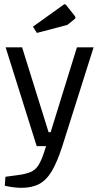

<svg xmlns="http://www.w3.org/2000/svg" viewBox="-20 -727 475 921"><path d="M156 -26 7 -500H86L213 -93H223L349 -500H429L279 -26ZM83 174Q64 174 41.5 171Q19 168 3 164L6 121L65 113Q104 108 127 98Q150 88 163.5 67Q177 46 190 8L201 -26H279Q255 49 229 93Q203 137 168 155.5Q133 174 83 174ZM157 -569 138 -599 283 -703Q289 -707 290 -707Q294 -707 297 -703L336 -654Q342 -646 342 -643Q342 -638 335 -633L311 -614Q307 -610 303 -608Q299 -606 290 -604Z"/></svg>

Font: Changa Light
Style: Regular
Weight: 300
Designer: Eduardo Rodriguez Tunni
Foundry: Eduardo Rodriguez Tunni
Version: Version 3.002; ttfautohint (v1.8.2)